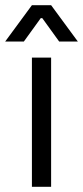

<svg xmlns="http://www.w3.org/2000/svg" viewBox="-38 -720 320 740"><path d="M85 -498H159V0H85ZM85 -700H159L262 -560H190L125 -650H119L54 -560H-18Z"/></svg>

Font: Chakra Petch
Style: Regular
Weight: 400
Designer: Katatrad Aksorn Co.,Ltd.
Foundry: Cadson Demak Co.,Ltd.
Version: Version 1.000; ttfautohint (v1.6)